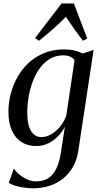

<svg xmlns="http://www.w3.org/2000/svg" viewBox="-20 -814 565 1084"><path d="M422.5 35Q414.5 90 390.8 130.2Q367 170.5 332.5 197Q298 223.5 255.8 236.2Q213.5 249 168.5 249Q143.5 249 116.8 245.2Q90 241.5 67 234.8Q44 228 29.5 218.5L58.5 137.5Q70 155.5 90 172Q110 188.5 134.5 199.2Q159 210 183.5 210Q221.5 210 249.5 193.8Q277.5 177.5 296 142Q314.5 106.5 323.5 49.5L346.5 -99.5Q332.5 -71 308.8 -46Q285 -21 253.5 -5.2Q222 10.5 185 10.5Q136.5 10.5 101.2 -12Q66 -34.5 46.8 -77.8Q27.5 -121 27.5 -183.5Q27.5 -234.5 40.8 -285Q54 -335.5 79.5 -380.5Q105 -425.5 143 -460.2Q181 -495 230.8 -515Q280.5 -535 342 -535Q375 -535 401 -528.8Q427 -522.5 447 -512L508.5 -532ZM401 -474.5Q392.5 -487 376.2 -494.2Q360 -501.5 337 -501.5Q294 -501.5 260.8 -481.2Q227.5 -461 203.5 -427.2Q179.5 -393.5 164 -351.2Q148.5 -309 141.2 -264.2Q134 -219.5 134 -178.5Q134 -142.5 139.5 -116.5Q145 -90.5 155.8 -73.5Q166.5 -56.5 181.2 -48.2Q196 -40 214 -40Q243 -40 271.2 -57Q299.5 -74 321.8 -102.2Q344 -130.5 354.5 -163.5ZM200.5 -584 178 -599 327.5 -794.5H397L472.5 -596.5L448.5 -584Q424.5 -614.5 401.2 -647.5Q378 -680.5 352 -719Q319 -685 281.8 -652.2Q244.5 -619.5 200.5 -584Z"/></svg>

Font: Merriweather 96pt
Style: Italic
Weight: 400
Italic angle: -7.8°
Version: Version 2.101